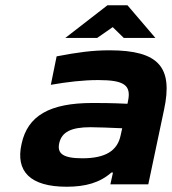

<svg xmlns="http://www.w3.org/2000/svg" viewBox="-20 -700 653 729"><path d="M396 -509C330 -509 273 -501 195 -486L173 -378C237 -389 295 -396 353 -396C451 -396 479 -377 466 -316L464 -306C402 -309 357 -309 332 -309C167 -309 85 -260 62 -154C38 -49 95 9 233 9C304 9 359 -6 403 -45H409L399 0H543L603 -284C637 -443 585 -509 396 -509ZM205 -157C215 -199 250 -217 324 -217C347 -217 400 -215 444 -213L438 -186C426 -128 381 -99 293 -99C219 -99 196 -117 205 -157ZM228 -556H349L408 -597L450 -556H570L464 -680H388Z"/></svg>

Font: LT Wave Bold
Style: Italic
Weight: 700
Designer: Daniel Lyons
Version: Version 2.5 (Glyphs App)